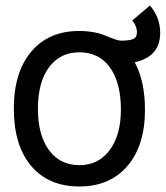

<svg xmlns="http://www.w3.org/2000/svg" viewBox="-20 -651 599 694"><path d="M267 -462Q197 -462 157 -407.5Q117 -353 117 -258Q117 -163 157 -108.5Q197 -54 267 -54Q336 -54 376.5 -108.5Q417 -163 417 -255Q417 -352 377.5 -407Q338 -462 267 -462ZM522 -631Q559 -588 559 -532Q559 -446 467 -426Q504 -357 504 -254Q504 -125 440.5 -51Q377 23 267 23Q155 23 92.5 -51.5Q30 -126 30 -258Q30 -390 93 -464.5Q156 -539 266 -539Q322 -539 363 -521.5Q404 -504 417 -504Q448 -504 461.5 -510Q475 -516 475 -534Q475 -557 458 -577Z"/></svg>

Font: ColatingCofangSans
Style: Regular
Weight: 400
Foundry: GNU
Version: Version 412.227;June 27, 2022;FontCreator 11.0.0.2412 32-bit